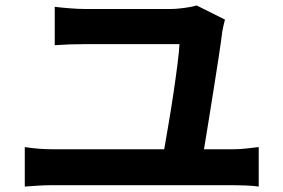

<svg xmlns="http://www.w3.org/2000/svg" viewBox="-20 -721 1040 705"><path d="M806 -649Q803 -639 800 -624.5Q797 -610 796 -604Q792 -570 783.5 -514.5Q775 -459 765 -396Q755 -333 745.5 -274Q736 -215 729 -173H837Q863 -173 887 -176Q911 -179 930 -181V-36Q909 -39 881.5 -40Q854 -41 837 -41H170Q148 -41 122.5 -39.5Q97 -38 71 -36V-181Q122 -173 170 -173H583Q590 -214 599.5 -269.5Q609 -325 617.5 -382.5Q626 -440 632 -487.5Q638 -535 639 -559H294Q264 -559 236 -558Q208 -557 181 -555V-696Q205 -693 236.5 -690.5Q268 -688 293 -688H609Q622 -688 640.5 -690Q659 -692 676.5 -695Q694 -698 702 -701Z"/></svg>

Font: Chiron Sans HK TT
Style: Bold
Weight: 700
Designer: Ryoko NISHIZUKA 西塚涼子 (kana, bopomofo & ideographs); Paul D. Hunt (Latin, Greek & Cyrillic); Sandoll Communications 산돌커뮤니
Foundry: Adobe
Version: Version 2.022;hotconv 1.0.109;makeotfexe 2.5.65596